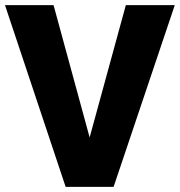

<svg xmlns="http://www.w3.org/2000/svg" viewBox="-21 -731 704 751"><path d="M329.6 -193.4 471.2 -710.9H662.6L423.3 0H235.8L-1.5 -710.9H188.5Z"/></svg>

Font: Vazir Black FD
Style: Black-FD
Weight: 900
Designer: Saber Rastikerdar
Foundry: Saber Rastikerdar
Version: Version 30.0.0